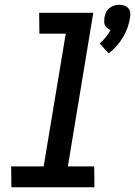

<svg xmlns="http://www.w3.org/2000/svg" viewBox="-20 -789 569 809"><path d="M438 -564 400 -606Q414 -618 426 -632.5Q438 -647 446 -663Q439 -665 432.5 -670Q426 -675 422.5 -682Q419 -689 419 -697.5Q419 -706 420 -715Q422 -726 426.5 -736.5Q431 -747 440.5 -754.5Q450 -762 461 -765.5Q472 -769 483 -769Q494 -769 504 -765.5Q514 -762 520.5 -754.5Q527 -747 528.5 -736.5Q530 -726 528 -715Q525 -694 517.5 -673Q510 -652 498.5 -632.5Q487 -613 471.5 -595.5Q456 -578 438 -564ZM378 0H28L27 -88H164L257 -647H146L145 -735H373L266 -88H377Z"/></svg>

Font: Iosevka Semibold Oblique
Style: Regular
Weight: 600
Italic angle: -9°
Monospace: yes
Designer: Belleve Invis
Foundry: Belleve Invis
Version: Version 32.5.0; ttfautohint (v1.8.4)